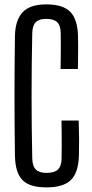

<svg xmlns="http://www.w3.org/2000/svg" viewBox="-20 -826 408 854"><path d="M186.5 7.5Q112 7.5 80 -25Q48 -57.5 46.5 -132.5Q45.5 -199.5 45 -266.2Q44.5 -333 44.5 -399.8Q44.5 -466.5 45 -533.5Q45.5 -600.5 46.5 -667.5Q48 -736 80.5 -771.2Q113 -806.5 185.5 -806.5Q259 -806.5 291.8 -774.2Q324.5 -742 327 -667Q327.5 -648.5 327.5 -620.8Q327.5 -593 327.2 -565.5Q327 -538 326.5 -519H249.5Q250 -544 250.2 -571.5Q250.5 -599 250.5 -627Q250.5 -655 250 -679.5Q249.5 -713 234.2 -727.5Q219 -742 185.5 -742Q154 -742 139.2 -727.5Q124.5 -713 123.5 -679.5Q122 -607.5 121.2 -538.2Q120.5 -469 120.5 -400Q120.5 -331 121.2 -261.5Q122 -192 123.5 -120.5Q124.5 -87 139.2 -72Q154 -57 186.5 -57Q221.5 -57 237.5 -72Q253.5 -87 254 -120.5Q254.5 -146.5 254.5 -176Q254.5 -205.5 254.2 -234.8Q254 -264 253.5 -290H330Q331.5 -250 331.8 -211.2Q332 -172.5 331 -132.5Q328.5 -57.5 295 -25Q261.5 7.5 186.5 7.5Z"/></svg>

Font: Big Shoulders Display Thin Medium
Style: Regular
Weight: 500
Version: Version 2.002